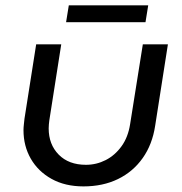

<svg xmlns="http://www.w3.org/2000/svg" viewBox="-20 -673 670 706"><path d="M597.4 -510 550.6 -211Q540.2 -141.8 504.6 -91.6Q469 -41.4 413.6 -14.5Q358.2 12.4 286.8 12.4Q219.2 12.4 169.6 -15.2Q120 -42.8 93.2 -89.5Q66.4 -136.2 66.4 -194.4Q66.4 -203.8 67.7 -215.1Q69 -226.4 70 -236.4L113 -510H205.2L161.4 -230.6Q160.4 -223 159.7 -215.5Q159 -208 159 -201Q159 -142 195.8 -104.5Q232.6 -67 296.2 -67Q334.4 -67 368.5 -84.3Q402.6 -101.6 426.9 -135.2Q451.2 -168.8 458.6 -217.4L505.2 -510ZM223 -591.4 233 -653.4H525L515 -591.4Z"/></svg>

Font: MuseoModerno Thin
Style: Italic
Weight: 100
Italic angle: -9°
Designer: Pablo Cosgaya, Héctor Gatti, Marcela Romero, and the Authors of The MuseoModerno Project.
Foundry: Omnibus-Type Team
Version: Version 1.003